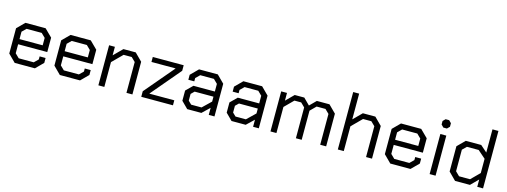

<svg xmlns="http://www.w3.org/2000/svg" viewBox="-14 -1510 6081 2305"><g transform="rotate(15 3026.5 -357.0)"><path d="M65 -92V-406L157 -498H408L501 -406V-227H139V-115L189 -66H376L426 -115V-153H500V-92L408 0H157ZM427 -291V-383L377 -432H189L139 -383V-291Z M626 -92V-406L718 -498H969L1062 -406V-227H700V-115L750 -66H937L987 -115V-153H1061V-92L969 0H718ZM988 -291V-383L938 -432H750L700 -383V-291Z M1197 -498H1269V-392L1375 -498H1528L1620 -406V0H1546V-383L1496 -432H1395L1271 -308V0H1197Z M1730 -69 2039 -434V-436H1740V-498H2124V-429L1815 -64V-62H2124V0H1730Z M2219 -82V-209L2301 -290H2567V-385L2517 -434H2347L2297 -385V-344H2223V-406L2315 -498H2548L2640 -406V0H2569V-88L2477 0H2301ZM2462 -64 2567 -165V-226H2333L2293 -187V-103L2333 -64Z M2770 -82V-209L2852 -290H3118V-385L3068 -434H2898L2848 -385V-344H2774V-406L2866 -498H3099L3191 -406V0H3120V-88L3028 0H2852ZM3013 -64 3118 -165V-226H2884L2844 -187V-103L2884 -64Z M3336 -498H3408V-402L3504 -498H3623L3701 -420L3779 -498H3936L4028 -406V0H3954V-383L3904 -432H3794L3724 -362V0H3652V-383L3602 -432H3518L3410 -324V0H3336Z M4173 -714H4247V-394L4351 -498H4506L4598 -406V0H4524V-383L4474 -432H4371L4247 -308V0H4173Z M4733 -92V-406L4825 -498H5076L5169 -406V-227H4807V-115L4857 -66H5044L5094 -115V-153H5168V-92L5076 0H4825ZM5095 -291V-383L5045 -432H4857L4807 -383V-291Z M5299 -612V-656L5329 -686H5373L5403 -656V-612L5373 -582H5329ZM5314 -498H5388V0H5314Z M5538 -92V-406L5630 -498H5822L5904 -426V-714H5978V0H5906V-91L5815 0H5630ZM5799 -66 5904 -171V-348L5808 -432H5662L5612 -383V-115L5662 -66Z"/></g></svg>

Font: Chakra Petch
Style: Regular
Weight: 400
Designer: Katatrad Aksorn Co.,Ltd.
Foundry: Cadson Demak Co.,Ltd.
Version: Version 1.000; ttfautohint (v1.6)